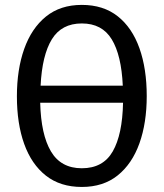

<svg xmlns="http://www.w3.org/2000/svg" viewBox="-20 -737 655 769"><path d="M567.7 -352.3Q567.7 -245.1 538.5 -163.1Q509.2 -81 451.5 -34.6Q393.8 11.8 307.7 11.8Q221.5 11.8 163.8 -33.6Q106.2 -79 76.9 -160.5Q47.7 -242.1 47.7 -351.3Q47.7 -458.5 76.9 -541Q106.2 -623.6 163.8 -670.5Q221.5 -717.4 307.7 -717.4Q393.8 -717.4 451.5 -671.8Q509.2 -626.2 538.5 -543.8Q567.7 -461.5 567.7 -352.3ZM307.7 -643.1Q226.7 -643.1 187.7 -579.7Q148.7 -516.4 142.6 -393.8H471.8Q466.2 -516.4 427.4 -579.7Q388.7 -643.1 307.7 -643.1ZM307.7 -63.1Q392.8 -63.1 431.5 -130.5Q470.3 -197.9 472.8 -325.6H141Q144.1 -197.9 184.1 -130.5Q224.1 -63.1 307.7 -63.1Z"/></svg>

Font: FiraCode Nerd Font
Style: Regular
Weight: 400
Designer: Carrois Corporate, Edenspiekermann AG, Nikita Prokopov
Foundry: Carrois Corporate, Edenspiekermann AG, Nikita Prokopov
Version: Version 6.002;Nerd Fonts 2.2.2